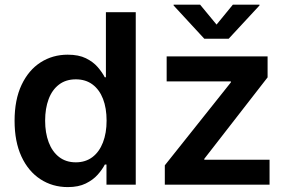

<svg xmlns="http://www.w3.org/2000/svg" viewBox="-20 -779 1214 810"><path d="M266.1 10.3Q201.2 10.3 150.1 -23.2Q99.1 -56.6 70.3 -119.1Q41.5 -181.6 41.5 -269.5Q41.5 -358.4 71 -420.9Q100.6 -483.4 151.4 -515.9Q202.1 -548.3 265.6 -548.3Q312 -548.3 342.5 -533.2Q373 -518.1 392.1 -496.1Q411.1 -474.1 421.9 -453.1H426.8V-727.5H552.7V0H429.2V-85H422.4Q411.6 -64 392.1 -42Q372.6 -20 341.8 -4.9Q311 10.3 266.1 10.3ZM299.8 -94.2Q340.8 -94.2 369.9 -116.2Q398.9 -138.2 414.3 -178Q429.7 -217.8 429.7 -270Q429.7 -322.8 414.6 -361.8Q399.4 -400.9 370.4 -422.6Q341.3 -444.3 299.8 -444.3Q257.8 -444.3 228.8 -422.1Q199.7 -399.9 185.1 -360.6Q170.4 -321.3 170.4 -270Q170.4 -218.8 185.3 -179Q200.2 -139.2 229.2 -116.7Q258.3 -94.2 299.8 -94.2ZM675.3 0V-81.5L954.1 -431.6V-435.5H683.1V-541H1108.9V-452.6L841.8 -108.9V-105H1117.2V0ZM824.2 -759.3 893.6 -675.3 962.4 -759.3H1074.7V-755.9L944.8 -615.7H841.8L712.4 -755.9V-759.3Z"/></svg>

Font: Inter 17pt SemiBold
Style: Regular
Weight: 600
Version: Version 4.001;git-66647c0bb